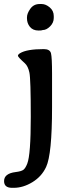

<svg xmlns="http://www.w3.org/2000/svg" viewBox="-34 -713 348 934"><path d="M97.2 -624V-628.4Q97.2 -647.5 113.5 -670.4Q129.9 -693.4 158.7 -693.4H168.9Q188.5 -693.4 208 -677Q227.5 -660.6 227.5 -634.8V-625.5Q227.5 -602.5 209.7 -584.7Q191.9 -566.9 174.3 -566.9L169.9 -565.9L166 -564.9L153.3 -564.5Q126.5 -564.5 111.8 -582Q97.2 -599.6 97.2 -624ZM219.2 -353.5V-190.9Q219.2 37.6 190.4 99.1Q168.9 145.5 123.8 173.1Q78.6 200.7 32.7 200.7H24.9Q-14.2 200.7 -14.2 168Q-14.2 130.9 42 124Q69.8 120.6 79.8 113Q89.8 105.5 98.6 83Q115.7 39.6 115.7 -144.3Q115.7 -328.1 109.1 -359.6Q102.5 -391.1 86.9 -405.3Q53.2 -435.5 53.2 -441.7Q53.2 -447.8 63.5 -454.1Q95.7 -474.1 179.2 -474.1Q209 -474.1 214.1 -453.6Q219.2 -433.1 219.2 -353.5Z"/></svg>

Font: Averia Serif Libre
Style: Regular
Weight: 400
Version: Version 1.002